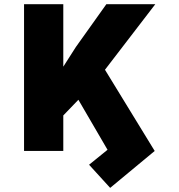

<svg xmlns="http://www.w3.org/2000/svg" viewBox="-20 -732 867 931"><path d="M286.9 -711.6V-408.7L348 -504.3L495.7 -711.6H733L489 -393.8L730.1 0L514.2 179L411.9 66.8L501.4 -5.7L360.1 -248.2L286.9 -172.2V0H96.6V-711.6Z"/></svg>

Font: Inter UI Black
Style: Regular
Weight: 900
Designer: Rasmus Andersson
Foundry: rsms
Version: 3.2;8d6f07862